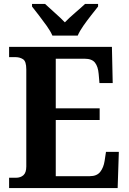

<svg xmlns="http://www.w3.org/2000/svg" viewBox="-20 -951 650 971"><path d="M26 0V-52H60Q84 -52 98.5 -65Q113 -78 113 -109V-600Q113 -641 96.5 -651.5Q80 -662 59 -662H26V-714H546L550 -531H483L479 -577Q476 -614 460.5 -634Q445 -654 408 -654H262V-403H484V-344H262V-60H434Q470 -60 487 -82Q504 -104 509 -137L516 -183H581L575 0ZM245 -771Q235 -794 216 -820.5Q197 -847 177 -873Q157 -899 142 -918V-931H208Q227 -913 257 -886.5Q287 -860 308 -838Q329 -860 360 -886.5Q391 -913 410 -931H476V-918Q461 -899 440.5 -873Q420 -847 401.5 -820.5Q383 -794 373 -771Z"/></svg>

Font: Noto Serif Khmer SemiCondensed
Style: Bold
Weight: 700
Width: 4
Designer: Danh Hong and the Monotype Design Team
Foundry: Monotype Imaging Inc.
Version: Version 2.004; ttfautohint (v1.8.4.7-5d5b)